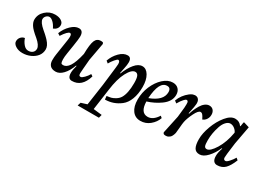

<svg xmlns="http://www.w3.org/2000/svg" viewBox="-29 -1012 2374 1756"><g transform="rotate(30 1158.0 -134.5)"><path d="M152.8 -165.5Q89.4 -217.3 71.3 -247.1Q52.7 -277.3 52.7 -302.7Q52.7 -358.9 96.2 -398.4Q139.2 -438 196.8 -438Q237.3 -438 262.7 -421.4Q288.1 -404.8 288.1 -378.4Q288.1 -335.9 241.2 -316.4Q222.2 -355 200.7 -374Q179.2 -393.6 161.6 -393.6Q144.5 -393.6 129.9 -379.4Q114.7 -364.7 114.7 -344.7Q114.7 -312 172.9 -262.2L186.5 -250.5Q200.2 -238.8 201.2 -237.8Q202.6 -236.3 214.4 -225.6Q225.1 -215.8 228 -212.4Q229.5 -210.4 233.9 -206.3Q238.3 -202.1 240.7 -199.2Q280.8 -155.8 279.8 -116.7Q278.8 -77.6 255.9 -47.9Q232.4 -18.1 193.4 -0.5Q153.8 17.1 109.9 17.1Q66.4 17.1 36.1 -2.9Q6.3 -22.5 6.3 -48.3Q6.3 -73.7 22.5 -92.3Q39.1 -110.8 62.5 -113.8Q72.8 -81.1 95.7 -54.2Q118.2 -27.8 145.5 -27.8Q172.9 -27.8 190.4 -42.5Q208 -57.1 208 -83.5Q206.5 -119.6 152.8 -165.5Z M602.5 -257.3Q604 -360.8 620.6 -399.9Q637.2 -439 678.7 -439Q690.9 -439 699.2 -437L707 -423.3L672.9 -236.3L664.6 -138.7Q660.6 -98.1 661.1 -86.9Q662.1 -70.8 665.5 -65.9Q669.9 -60.1 681.6 -60.1Q692.9 -60.1 715.8 -83Q738.3 -105.5 752.9 -131.8L772.9 -118.2Q734.9 12.2 628.9 11.7Q586.4 11.7 585.4 -47.9Q585.4 -78.6 599.1 -128.4L593.8 -129.4Q569.8 -63 533.2 -24.9Q497.1 12.7 458 12.7Q418.5 12.7 399.4 -7.8Q380.4 -28.3 380.4 -63.5Q380.4 -98.6 384.8 -125L410.6 -293.9Q414.1 -319.3 413.6 -330.1Q413.6 -359.9 397 -360.4Q374 -360.4 327.1 -289.1L303.7 -304.2Q324.7 -359.4 366.2 -399.4Q407.2 -439 447.3 -439Q494.6 -439 493.7 -376Q493.7 -351.6 481.4 -273.9L467.8 -188Q460.9 -146.5 461.4 -119.1Q462.4 -89.4 467.3 -81.5Q472.7 -73.2 487.8 -73.2Q522.9 -73.2 551.3 -115.7Q580.1 -159.2 602.5 -257.3Z M894.5 -100.1 917.5 -293.9Q920.9 -320.8 920.9 -332.5Q920.9 -368.2 901.9 -368.2Q892.6 -368.2 871.6 -343.3Q850.1 -318.4 835 -290.5L812.5 -308.6Q832 -364.3 873 -405.8Q913.6 -446.8 957 -446.8Q996.6 -446.8 996.6 -395Q996.6 -369.1 987.8 -328.6Q984.9 -315.9 982.7 -304.2Q980.5 -292.5 979.2 -286.1Q978 -279.8 977.5 -278.3Q976.1 -271.5 976.1 -271L981 -270Q1008.3 -339.4 1045.4 -383.8Q1082.5 -428.2 1124 -428.2Q1165 -428.2 1191.9 -383.3Q1219.2 -337.4 1219.2 -263.7Q1219.2 -189.9 1197.8 -133.8Q1176.3 -77.6 1138.2 -48.3Q1067.4 6.8 979 7.8H977.5L974.1 -28.3Q1007.3 -32.2 1022 -36.6Q1041 -42 1063.5 -56.2Q1086.9 -70.8 1101.1 -92.8Q1134.3 -146.5 1134.3 -255.9Q1134.3 -307.1 1124.5 -328.6Q1114.3 -351.1 1092.8 -351.1Q1054.7 -351.1 1016.6 -279.3Q979 -209 962.9 -85L932.1 134.3L1022 144.5L1013.2 179.2H788.6L799.3 144.5L861.8 125Z M1447.3 -340.8Q1447.3 -363.3 1437.5 -374.8Q1427.7 -386.2 1408.2 -385.7Q1326.2 -385.7 1314.5 -202.1Q1447.3 -251.5 1447.3 -340.8ZM1500 -414.6Q1521.5 -391.6 1521.5 -354.5Q1521.5 -284.2 1449.2 -232.9Q1390.6 -190.9 1314.5 -166.5Q1317.4 -50.3 1393.6 -50.3Q1450.2 -50.3 1494.1 -120.1L1512.2 -104.5Q1495.6 -56.2 1452.1 -20Q1409.7 15.1 1354 15.1Q1298.8 15.1 1267.6 -27.3Q1236.3 -69.3 1236.3 -143.1Q1236.3 -216.3 1264.6 -283.2Q1293.9 -351.6 1340.8 -394.5Q1388.7 -438 1439.9 -438Q1478 -438 1500 -414.6Z M1705.1 -175.8Q1701.2 -156.2 1697.8 -111.8Q1694.3 -65.4 1691.9 -51.8Q1681.2 -9.3 1661.6 3.4Q1647 13.7 1638.2 15.1Q1628.4 16.6 1620.1 16.6Q1610.4 16.6 1600.1 11.7L1593.3 -1.5L1633.3 -189.5L1644 -290.5Q1645.5 -311 1645.5 -328.6Q1645.5 -345.7 1644 -350.1Q1642.1 -355.5 1639.2 -358.4Q1634.8 -362.8 1630.4 -363.3Q1624 -364.7 1614.7 -358.4Q1604.5 -351.1 1582.5 -322.3Q1563 -293.9 1560.5 -287.6L1537.1 -305.2Q1561.5 -372.1 1620.1 -417.5Q1638.2 -430.2 1650.4 -434.6L1673.3 -439Q1708 -439 1719.2 -407.2Q1722.7 -398.4 1722.7 -383.3V-375Q1721.2 -354.5 1717.8 -338.4L1703.1 -266.6L1709 -265.1Q1716.3 -289.6 1726.8 -314Q1737.3 -338.4 1752.7 -364.5Q1768.1 -390.6 1789.6 -406.7Q1811 -422.9 1834 -422.9Q1860.8 -422.9 1876.2 -404.8Q1891.6 -386.7 1891.6 -357.9Q1891.6 -323.7 1869.1 -298.3Q1858.4 -286.1 1839.8 -278.8Q1838.4 -281.2 1833.5 -291Q1828.6 -300.8 1825.4 -305.9Q1822.3 -311 1816.9 -318.1Q1811.5 -325.2 1805.4 -328.4Q1799.3 -331.5 1792.5 -331.5Q1769.5 -331.5 1741.5 -274.4Q1713.4 -217.3 1705.1 -175.8Z M1978 -140.6Q1978 -96.7 1984.4 -81.1Q1991.2 -64.5 2009.8 -64.5Q2044.9 -64.5 2091.3 -139.2Q2137.2 -213.4 2156.2 -322.3Q2148.9 -342.8 2127.4 -359.4Q2106 -376 2082.5 -376Q2059.6 -376 2037.6 -352.5Q2016.1 -329.6 2003.4 -290.5Q1978 -214.8 1978 -140.6ZM2185.5 -448.2 2243.7 -430.2 2208.5 -239.7 2193.8 -123.5Q2190.4 -96.7 2190.4 -82Q2190.4 -56.6 2211.9 -56.6Q2225.1 -56.6 2247.1 -81.1Q2270.5 -106.4 2286.6 -134.3L2306.6 -117.2Q2279.3 -48.8 2247.6 -17.1Q2215.3 15.1 2164.1 15.1Q2140.1 15.1 2126.5 -2.9Q2113.8 -20 2113.8 -55.2Q2113.8 -90.3 2131.3 -140.1H2125Q2099.6 -79.1 2057.6 -34.2Q2016.1 10.3 1975.6 10.3Q1935.1 10.3 1918.9 -20Q1902.8 -49.8 1902.8 -109.9Q1902.8 -170.4 1930.7 -246.6Q1959 -323.7 2005.4 -380.4Q2051.8 -437 2098.6 -437Q2144.5 -437 2168.9 -400.4H2173.3L2180.2 -443.8Z"/></g></svg>

Font: Neuton Cursive
Style: Regular
Weight: 500
Designer: Brian M Zick
Version: Version 1.43